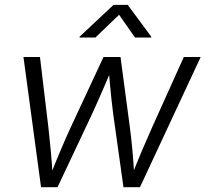

<svg xmlns="http://www.w3.org/2000/svg" viewBox="-20 -775 851 795"><path d="M149.9 0 77.1 -539.1H145.5L180.2 -249Q185.1 -205.1 189.9 -154.5Q194.8 -104 198.2 -44.4H187Q209.5 -102.1 231 -152.8Q252.4 -203.6 273.4 -249L408.7 -539.1H479L517.6 -249Q523.4 -205.1 528.1 -154.5Q532.7 -104 536.1 -44.4H524.4Q546.9 -102.1 568.4 -152.6Q589.8 -203.1 610.4 -249L741.2 -539.1H811L559.6 0H491.2L448.7 -303.2Q444.8 -333 441.4 -364.3Q438 -395.5 435.1 -428.7Q432.1 -461.9 429.2 -496.1H445.3Q431.2 -461.9 417 -429Q402.8 -396 388.9 -364.5Q375 -333 361.3 -303.2L218.3 0ZM375 -619.6H309.1L309.6 -623L450.2 -754.9H508.8L606.4 -623L606 -619.6H539.1L473.1 -713.9Z"/></svg>

Font: Inter 18pt Light
Style: Italic
Weight: 300
Italic angle: -9.3988°
Designer: Rasmus Andersson
Foundry: rsms
Version: Version 4.001;git-66647c0bb